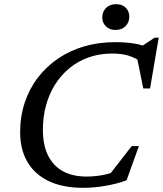

<svg xmlns="http://www.w3.org/2000/svg" viewBox="-20 -889 780 920"><path d="M536.5 -68.5 496 -41 611 -189H645.5L586.5 -25Q545.5 -9.5 489.2 0.8Q433 11 378.5 11Q280.5 11 213 -21.5Q145.5 -54 111 -113.8Q76.5 -173.5 76.5 -255.5Q76.5 -330.5 98.2 -396.5Q120 -462.5 160.5 -515.8Q201 -569 257 -607.5Q313 -646 382.5 -666.5Q452 -687 531.5 -687Q560.5 -687 587.5 -684.8Q614.5 -682.5 640.8 -677Q667 -671.5 692.5 -661.5L649 -661L721 -708.5H740.5L699 -465H666.5L634.5 -623.5L663 -588.5Q628 -612.5 595.2 -622.5Q562.5 -632.5 518 -632.5Q457.5 -632.5 406 -614.5Q354.5 -596.5 313.8 -563.2Q273 -530 244.2 -484.5Q215.5 -439 200.5 -384Q185.5 -329 185.5 -267.5Q185.5 -193.5 210.5 -143.5Q235.5 -93.5 282.2 -68.2Q329 -43 394.5 -43Q429.5 -43 464.5 -48.8Q499.5 -54.5 536.5 -68.5ZM533 -745.5Q505 -745.5 487.5 -762.8Q470 -780 470 -805.5Q470 -832.5 488 -850.8Q506 -869 536.5 -869Q565.5 -869 582.5 -852Q599.5 -835 599.5 -809Q599.5 -782 581.8 -763.8Q564 -745.5 533 -745.5Z"/></svg>

Font: Newsreader 16pt Medium
Style: Italic
Weight: 500
Italic angle: -17°
Designer: Hugues Gentile
Foundry: Production Type
Version: Version 1.003